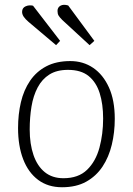

<svg xmlns="http://www.w3.org/2000/svg" viewBox="-20 -774 558 808"><path d="M241 14Q182 14 140.5 -17Q99 -48 77.5 -104Q56 -160 56 -235Q56 -293 68 -344Q80 -395 106.5 -434Q133 -473 175 -495Q217 -517 276 -517Q330 -517 372 -488.5Q414 -460 438.5 -406Q463 -352 463 -274Q463 -217 450.5 -165Q438 -113 411.5 -73Q385 -33 343 -9.5Q301 14 241 14ZM247 -24Q310 -24 346.5 -59.5Q383 -95 398.5 -152.5Q414 -210 414 -275Q414 -336 399.5 -382Q385 -428 353 -454Q321 -480 266 -480Q219 -480 188 -460.5Q157 -441 138.5 -406Q120 -371 112.5 -325.5Q105 -280 105 -229Q105 -168 121 -121.5Q137 -75 168.5 -49.5Q200 -24 247 -24ZM242 -690Q231 -701 226.5 -708.5Q222 -716 222 -728Q222 -743 234.5 -750Q247 -757 267 -751L377 -602L357 -584ZM100 -682Q86 -694 79.5 -704Q73 -714 73 -724Q73 -741 88 -747.5Q103 -754 119 -750L233 -602L216 -584Z"/></svg>

Font: Literata ExtraLight
Style: Italic
Weight: 250
Italic angle: -2°
Designer: Latin by Veronika Burian and Jose Scaglione. Greek by Irene Vlachou. Cyrillic by Vera Evstafieva
Foundry: TypeTogether
Version: Version 3.002